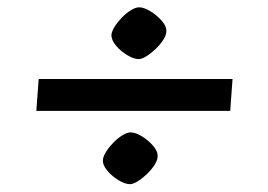

<svg xmlns="http://www.w3.org/2000/svg" viewBox="-20 -519 716 512"><path d="M76.9 -223.3 83.1 -308.3H600.1L593.9 -223.3ZM326.3 -27.9Q313.9 -27.9 296.5 -38.2Q279.1 -48.5 266.3 -63.6Q253.5 -78.8 254.5 -92.6Q255 -101.8 263 -114.4Q270.9 -126.9 282.4 -138.8Q293.9 -150.6 306.5 -158.3Q319.1 -166 328.3 -166Q341.2 -166 358.4 -155.5Q375.6 -144.9 388.7 -129.8Q401.7 -114.6 400.2 -100.2Q399.6 -90.5 391.5 -78.2Q383.3 -65.9 371.5 -54.6Q359.7 -43.3 347.4 -35.6Q335.1 -27.9 326.3 -27.9ZM349.6 -361.4Q337.2 -361.4 319.8 -371.7Q302.3 -382 289.5 -397.1Q276.7 -412.3 277.2 -426.1Q277.8 -435.3 285.7 -447.9Q293.6 -460.4 305.1 -472.3Q316.7 -484.1 329.2 -491.8Q341.8 -499.5 351.1 -499.5Q363.9 -499.5 381.1 -489Q398.3 -478.4 411.6 -463.3Q425 -448.1 423.4 -433.7Q422.9 -424 414.7 -411.7Q406.5 -399.4 394.7 -388.1Q382.9 -376.8 370.6 -369.1Q358.3 -361.4 349.6 -361.4Z"/></svg>

Font: Ancizar Sans Thin
Style: Italic
Weight: 100
Italic angle: -4°
Designer: Cesar Puertas, Viviana Monsalve, Julian Moncada, Julian Prieto, Jose Castro, Mariel Hernandez, Felipe Aragon, Sara Alarc
Version: Version 8.100